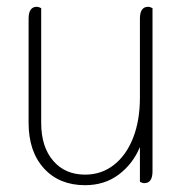

<svg xmlns="http://www.w3.org/2000/svg" viewBox="-20 -534 546 564"><path d="M64 -173V-479Q64 -514 88 -514Q94 -514 101 -510V-173Q101 -103 136 -62Q171 -21 230 -21Q278 -21 314.5 -49.5Q351 -78 371 -129Q391 -180 391 -247V-479Q391 -514 415 -514Q421 -514 428 -510V-31Q428 4 404 4Q398 4 391 0V-102Q370 -52 328.5 -21Q287 10 230 10Q154 10 109 -39.5Q64 -89 64 -173Z"/></svg>

Font: Thasadith
Style: Regular
Weight: 400
Designer: Cadson Demak Co.,Ltd.
Foundry: Cadson Demak Co.,Ltd.
Version: Version 1.000; ttfautohint (v1.6)